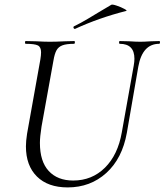

<svg xmlns="http://www.w3.org/2000/svg" viewBox="-20 -804 718 837"><path d="M566 -548Q566 -613 502 -613Q499 -613 499 -619Q499 -625 502 -625L543 -624Q573 -622 592 -622Q608 -622 638 -624L674 -625Q678 -625 677.5 -619Q677 -613 674 -613Q601 -613 583 -514L533 -225Q513 -113 443.5 -50Q374 13 275 13Q189 13 141 -34.5Q93 -82 93 -166Q93 -189 98 -221L156 -545Q159 -563 159 -576Q159 -599 145 -606Q131 -613 92 -613Q89 -613 89 -619Q89 -625 92 -625L137 -624Q175 -622 197 -622Q223 -622 263 -624L303 -625Q307 -625 306.5 -619Q306 -613 303 -613Q270 -613 252.5 -606.5Q235 -600 226.5 -585Q218 -570 213 -540L161 -252Q154 -207 154 -181Q154 -100 192.5 -58.5Q231 -17 299 -17Q381 -17 437.5 -73Q494 -129 511 -227L563 -518Q566 -535 566 -548ZM306 -678Q302 -678 300.5 -682.5Q299 -687 302 -689Q333 -704 364.5 -723Q396 -742 406 -748Q457 -779 465 -783Q469 -786 488.5 -779.5Q508 -773 522.5 -765Q537 -757 529 -756Q411 -726 307 -678Z"/></svg>

Font: Cormorant Garamond
Style: Italic
Weight: 400
Italic angle: -10°
Designer: Christian Thalmann (Catharsis Fonts)
Foundry: Catharsis Fonts
Version: Version 4.000